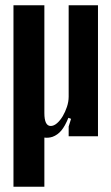

<svg xmlns="http://www.w3.org/2000/svg" viewBox="-20 -516 422 727"><path d="M179 2Q164 7 148 5V191H31V-496H148V-88Q148 -39 172 -39Q184 -39 196 -49.5Q208 -60 217.5 -76Q227 -92 233.5 -111.5Q240 -131 240 -150V-496H351V0H240V-37L249 -66L239 -70Q226 -38 212 -21.5Q198 -5 179 2Z"/></svg>

Font: Moniqa ExtBd Paragraph
Style: Regular
Weight: 800
Designer: Rajesh Rajput
Foundry: Rajesh Rajput
Version: Version 1.000